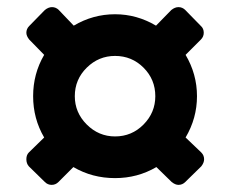

<svg xmlns="http://www.w3.org/2000/svg" viewBox="-20 -570 646 539"><path d="M62 -459 104 -416C83.3 -380.7 73 -342 73 -300C73 -258 83.3 -219.3 104 -184L61 -142C56.3 -137.3 54 -131 54 -123C54 -115 56.3 -108.3 61 -103L106 -59C111.3 -53.7 117.7 -51 125 -51C132.3 -51 138.7 -53.7 144 -59L186 -101C221.3 -80.3 260.3 -70 303 -70C345 -70 383.7 -80.3 419 -101L462 -59C468.7 -53.7 475 -51 481 -51C488.3 -51 494.7 -53.7 500 -59L545 -103C550.3 -109.7 553 -116.3 553 -123C553 -130.3 550.3 -136.7 545 -142L501 -184C522.3 -220 533 -258.7 533 -300C533 -341.3 522.3 -380 501 -416L544 -459C549.3 -464.3 552 -470.7 552 -478C552 -486 549.3 -492.3 544 -497L500 -542C494.7 -547.3 488.3 -550 481 -550C474.3 -550 467.7 -547.3 461 -542L418 -498C382 -519.3 343.7 -530 303 -530C261.7 -530 223 -519.3 187 -498L145 -542C139.7 -547.3 133.3 -550 126 -550C119.3 -550 112.7 -547.3 106 -542L62 -497C56.7 -491.7 54 -485.3 54 -478C54 -472 56.7 -465.7 62 -459ZM383 -220.5C361 -198.2 334.3 -187 303 -187C272.3 -187 245.8 -198.2 223.5 -220.5C201.2 -242.8 190 -269.3 190 -300C190 -331.3 201.2 -358 223.5 -380C245.8 -402 272.3 -413 303 -413C334.3 -413 361 -402 383 -380C405 -358 416 -331.3 416 -300C416 -269.3 405 -242.8 383 -220.5Z"/></svg>

Font: Rubik
Style: Regular
Weight: 500
Designer: Hubert & Fischer
Foundry: Hubert & Fischer
Version: Version 1.100